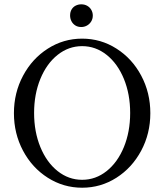

<svg xmlns="http://www.w3.org/2000/svg" viewBox="-20 -855 753 888"><path d="M44.4 -331.5Q44.4 -425.8 86.7 -504.9Q128.9 -584 201.2 -630.1Q273.4 -676.3 359.9 -676.3Q446.3 -676.3 518.8 -630.1Q591.3 -584 633.3 -504.9Q675.3 -425.8 675.3 -331.5Q675.3 -237.3 633.1 -158.2Q590.8 -79.1 518.6 -33Q446.3 13.2 359.9 13.2Q273.4 13.2 200.9 -33Q128.4 -79.1 86.4 -158.2Q44.4 -237.3 44.4 -331.5ZM582 -332.5Q582 -419.4 553 -490.2Q523.9 -561 473.1 -601.3Q422.4 -641.6 359.9 -641.6Q297.4 -641.6 246.6 -601.3Q195.8 -561 166.7 -490.2Q137.7 -419.4 137.7 -332.5Q137.7 -245.6 166.7 -174.8Q195.8 -104 246.6 -63.7Q297.4 -23.4 359.9 -23.4Q422.4 -23.4 473.1 -63.7Q523.9 -104 553 -174.8Q582 -245.6 582 -332.5ZM304.2 -783.2Q304.2 -799.8 311.3 -811.5Q318.4 -823.2 330.3 -829.1Q342.3 -835 356 -835Q371.6 -835 383.8 -827.9Q396 -820.8 402.6 -808.8Q409.2 -796.9 409.2 -783.2Q409.2 -767.6 401.6 -755.4Q394 -743.2 381.8 -736.6Q369.6 -730 356 -730Q339.8 -730 328.1 -737.5Q316.4 -745.1 310.3 -757.3Q304.2 -769.5 304.2 -783.2Z"/></svg>

Font: Junicode Two Beta VF
Style: Regular
Weight: 400
Designer: Peter S. Baker
Foundry: Briery Creek Software
Version: Version 1.031 beta; ttfautohint (v1.8.1.43-b0c9)